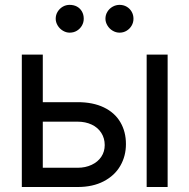

<svg xmlns="http://www.w3.org/2000/svg" viewBox="-20 -749 758 769"><path d="M484.4 -171.9Q484.4 -124 461.9 -85Q439.5 -45.9 395.5 -22.9Q351.6 0 291 0H67.4V-530.3H151.4V-77.1H291Q322.3 -77.1 347.2 -88.9Q372.1 -100.6 385.7 -121.1Q399.4 -141.6 399.4 -168Q399.4 -195.3 385.7 -216.8Q372.1 -238.3 347.2 -250Q322.3 -261.7 291 -261.7H137.7V-339.8H291Q352.5 -339.8 396 -318.8Q439.5 -297.9 461.9 -259.8Q484.4 -221.7 484.4 -171.9ZM567.4 -530.3H651.4V0H567.4ZM203.1 -673.8Q203.1 -689.5 210.9 -702.1Q218.8 -714.8 231.4 -722.2Q244.1 -729.5 258.8 -729.5Q275.4 -729.5 288.1 -722.7Q300.8 -715.8 308.1 -703.1Q315.4 -690.4 315.4 -673.8Q315.4 -659.2 308.1 -646.5Q300.8 -633.8 288.1 -626Q275.4 -618.2 258.8 -618.2Q245.1 -618.2 231.9 -626Q218.8 -633.8 210.9 -647Q203.1 -660.2 203.1 -673.8ZM402.3 -673.8Q402.3 -689.5 410.2 -702.1Q418 -714.8 431.2 -722.2Q444.3 -729.5 459 -729.5Q474.6 -729.5 487.3 -722.2Q500 -714.8 507.3 -702.1Q514.6 -689.5 514.6 -673.8Q514.6 -659.2 507.3 -646.5Q500 -633.8 487.3 -626Q474.6 -618.2 459 -618.2Q444.3 -618.2 431.2 -626Q418 -633.8 410.2 -647Q402.3 -660.2 402.3 -673.8Z"/></svg>

Font: Pretendard GOV Variable
Style: Regular
Weight: 400
Designer: Base glyphs from Inter by Rasmus Andersson; Hangul glyphs from Noto Sans CJK(Source Han Sans) by Jang Soo-young and Kang
Foundry: Kil Hyung-jin
Version: Version 1.307;Glyphs 3.2 (3192)